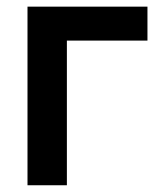

<svg xmlns="http://www.w3.org/2000/svg" viewBox="-20 -549 487 569"><path d="M417 -529.3V-428.7H178.2V0H61.5V-529.3Z"/></svg>

Font: Inter Cardless Tabular Medium
Style: Regular
Weight: 500
Designer: Rasmus Andersson
Foundry: rsms
Version: Version 4.000;git-4fc901f